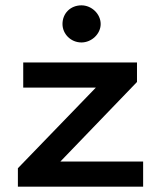

<svg xmlns="http://www.w3.org/2000/svg" viewBox="-20 -699 603 719"><path d="M285 -540C323 -540 357 -572 357 -609C357 -647 323 -679 285 -679C244 -679 214 -649 214 -609C214 -572 245 -540 285 -540ZM47 0H516V-94H206L493 -392V-465H67V-371H339L47 -69Z"/></svg>

Font: Inconsolata SemiExpanded
Style: Bold
Weight: 700
Width: 6
Monospace: yes
Designer: Raph Levien, Cyreal, Brenton Simpson
Foundry: Raph Levien, Cyreal, Google
Version: Version 3.100